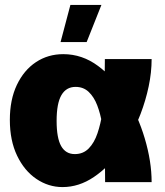

<svg xmlns="http://www.w3.org/2000/svg" viewBox="-20 -740 671 780"><path d="M234 20Q177 20 128 -13Q79 -46 49.5 -107.5Q20 -169 20 -253Q20 -335 48.5 -395Q77 -455 126 -487.5Q175 -520 237 -520Q314 -520 378.5 -472Q443 -424 491 -350Q540 -272 568 -178Q596 -84 596 0H407Q407 -32 406.5 -72Q406 -112 404 -154.5Q402 -197 395 -236Q388 -278 375 -312Q362 -346 340.5 -366.5Q319 -387 287 -387Q249 -387 229.5 -353.5Q210 -320 210 -249Q210 -179 228.5 -146.5Q247 -114 284 -114Q318 -114 340.5 -137Q363 -160 376 -198.5Q389 -237 396 -283Q404 -339 405 -397.5Q406 -456 406 -500H596Q596 -446 584 -389Q572 -332 551 -277Q520 -197 471 -129.5Q422 -62 361.5 -21Q301 20 234 20ZM266 -720H392L332 -569H226Z"/></svg>

Font: Moderustic ExtraBold
Style: Regular
Weight: 800
Designer: Tural Alisoy
Foundry: TAFT Foundry
Version: Version 2.120